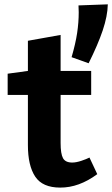

<svg xmlns="http://www.w3.org/2000/svg" viewBox="-20 -850 514 880"><path d="M340.8 -793.9 339.8 -825.2 474.1 -830.1Q473.1 -776.9 450.7 -710.4Q428.2 -644 386.2 -560.1L308.1 -587.9Q326.2 -649.9 333.5 -698.5Q340.8 -747.1 340.8 -793.9ZM107.9 -185.1V-415H15.1V-512.2L107.9 -524.9V-663.1L257.8 -689.9V-524.9H397.9V-415H257.8V-194.8Q257.8 -145 268.8 -125Q279.8 -105 311 -105Q329.1 -105 353 -113Q377 -121.1 390.1 -127.9L425.8 -51.8Q341.8 10.3 255.9 9.8Q174.8 9.8 141.4 -40.5Q107.9 -90.8 107.9 -185.1Z"/></svg>

Font: Kadwa
Style: Bold
Weight: 700
Designer: Sol Matas
Foundry: Sol Matas
Version: Version 1.001;PS 001.000;hotconv 1.0.70;makeotf.lib2.5.58329